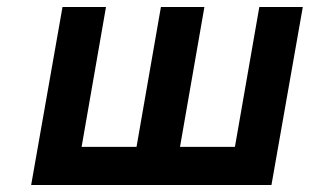

<svg xmlns="http://www.w3.org/2000/svg" viewBox="-20 -531 889 551"><path d="M69.4 0 159.4 -511H284.2L214.2 -109.6H371.8L441.8 -511H566.6L496.6 -109.6H654.2L724.2 -511H849L759 0Z"/></svg>

Font: Overpass
Style: Italic
Weight: 400
Italic angle: -10°
Designer: Delve Withrington, Dave Bailey, Thomas Jockin
Foundry: Delve Fonts LLC
Version: Version 4.000